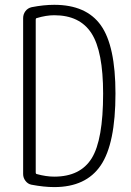

<svg xmlns="http://www.w3.org/2000/svg" viewBox="-20 -760 540 790"><path d="M127 -679.7V-49.8Q127 -44.9 130.9 -43.9Q169.9 -33.2 203.1 -33.2Q310.5 -33.2 357.4 -108.9Q404.3 -184.6 404.3 -375Q404.3 -548.8 356.4 -623Q308.6 -697.3 203.1 -697.3Q169.9 -697.3 130.9 -685.5Q127 -684.6 127 -679.7ZM109.4 0Q94.7 -2.9 85 -15.6Q75.2 -28.3 75.2 -43.9V-685.5Q75.2 -701.2 84.5 -713.9Q93.8 -726.6 110.4 -730.5Q160.2 -740.2 203.1 -740.2Q335 -740.2 395 -655.8Q455.1 -571.3 455.1 -375Q455.1 -168.9 394.5 -79.6Q334 9.8 203.1 9.8Q161.1 9.8 109.4 0Z"/></svg>

Font: Rounded-L Mgen+ 1mn light
Style: Regular
Weight: 200
Designer: [Source Han Sans]
Ryoko NISHIZUKA  (kana & ideographs); Paul D. Hunt (Latin, Greek & Cyrillic); Wenlong ZHANG  (bopomofo
Version: Version 1.059.20150602